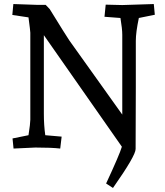

<svg xmlns="http://www.w3.org/2000/svg" viewBox="-20 -730 816 950"><path d="M741 -710 746 -657 667 -641Q652 -570 652 -528V-297L651 7Q652 39 539 200L505 178Q572 34 583 -4L197 -556V-167Q197 -110 204 -61L285 -54L278 5Q235 0 155 0L47 5L42 -45L121 -61Q130 -119 130 -137V-568Q130 -576 121 -644L41 -656L46 -710L162 -706H206L226 -685Q308 -552 323 -530L585 -163V-558Q585 -587 576 -641L497 -647L503 -707L585 -705Z"/></svg>

Font: Andada
Style: Regular
Weight: 400
Designer: Carolina Giovagnoli
Foundry: Carolina Giovagnoli
Version: Version 1.003